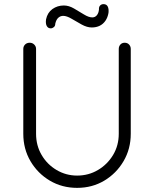

<svg xmlns="http://www.w3.org/2000/svg" viewBox="-20 -909 752 938"><path d="M589.2 -700.2Q602.5 -700.2 610.6 -691.4Q618.8 -682.5 618.8 -670V-255.5Q618.8 -181.5 583.6 -121.6Q548.5 -61.8 489.5 -26.5Q430.5 8.8 356.8 8.8Q283 8.8 223.5 -26.5Q164 -61.8 128.9 -121.6Q93.8 -181.5 93.8 -255.5V-670Q93.8 -682.5 102.4 -691.4Q111 -700.2 125.5 -700.2Q138 -700.2 147.1 -691.4Q156.2 -682.5 156.2 -670V-255.5Q156.2 -198 183.4 -151.8Q210.5 -105.5 256.5 -78.4Q302.5 -51.2 356.8 -51.2Q412.5 -51.2 458.5 -78.4Q504.5 -105.5 532.4 -151.8Q560.2 -198 560.2 -255.5V-670Q560.2 -682.5 568.1 -691.4Q576 -700.2 589.2 -700.2ZM227.8 -770.5Q214.8 -770.5 208.4 -782.1Q202 -793.8 205 -814.5Q211.8 -847.2 236.1 -864.8Q260.5 -882.2 292 -882.2Q316.2 -882.2 341.5 -867.5Q366.8 -852.8 390.1 -838.4Q413.5 -824 430.8 -824Q444.8 -824 453.4 -834.8Q462 -845.5 463.5 -863Q462.5 -874.8 468.9 -881.8Q475.2 -888.8 485.8 -888.8Q500.5 -888.8 506.4 -876.9Q512.2 -865 510 -846Q506.2 -823.8 495.1 -807.6Q484 -791.5 467.1 -783.1Q450.2 -774.8 428.5 -774.8Q405 -774.8 379.1 -789.1Q353.2 -803.5 329.6 -817.5Q306 -831.5 288.8 -831.5Q275 -831.5 264.8 -822.2Q254.5 -813 250 -793.2Q250.2 -782.5 243.1 -776.5Q236 -770.5 227.8 -770.5Z"/></svg>

Font: Quicksand Variable Light
Style: Regular
Weight: 300
Designer: Andrew Paglinawan
Foundry: Andrew Paglinawan
Version: Version 3.004